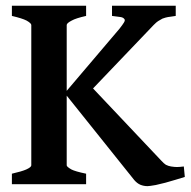

<svg xmlns="http://www.w3.org/2000/svg" viewBox="-20 -635 658 662"><path d="M21 0V-36.1Q55.2 -43.9 70.8 -50.8Q87.9 -58.6 87.9 -64.9V-548.8Q87.9 -554.7 71.8 -564Q56.6 -571.8 21 -580.1V-615.2H276.9V-580.1Q241.7 -572.3 227.1 -564Q210 -555.2 210 -548.8V-321.8L392.1 -536.1Q402.8 -549.8 407.2 -557.1Q412.1 -564.9 409.2 -568.8Q405.3 -574.7 396 -576.2Q370.1 -580.1 366.2 -580.1V-615.2H585.9V-580.1Q580.1 -579.1 569.3 -577.6L559.1 -576.2Q552.2 -575.2 540 -570.8L524.9 -562Q520 -559.1 509.8 -548.8L300.8 -330.1L536.1 -81.1Q544.9 -71.3 551.8 -66.9Q560.5 -62.5 569.8 -61Q582 -59.1 590.1 -59.1Q598.1 -59.1 613.8 -61L617.2 -24.9Q603 -21 585 -15.1Q569.8 -10.3 549.8 -4.9Q521 2 517.1 2.9Q495.1 6.8 488.8 6.8Q475.6 6.8 463.9 2Q452.6 -2.9 442.9 -14.2L210 -305.2V-64.9Q210 -60.1 226.1 -50.8Q239.3 -43.9 276.9 -36.1V0Z"/></svg>

Font: Gentium Basic
Style: Bold
Weight: 700
Designer: J. Victor Gaultney and Annie Olsen
Foundry: SIL International
Version: Version 1.100